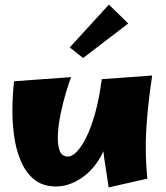

<svg xmlns="http://www.w3.org/2000/svg" viewBox="-20 -792 721 834"><path d="M224 18Q166 18 129 -12Q92 -42 70.5 -92.5Q49 -143 41 -203.5Q33 -264 34 -325.5Q35 -387 41 -439L289 -457Q279 -432 266.5 -390Q254 -348 244 -300.5Q234 -253 231.5 -210Q229 -167 238.5 -139.5Q248 -112 275 -112Q293 -112 313.5 -133Q334 -154 355 -196Q376 -238 393.5 -301Q411 -364 422 -448L459 -276Q459 -224 445.5 -179Q432 -134 409 -97.5Q386 -61 356 -35.5Q326 -10 292 4Q258 18 224 18ZM452 22Q441 -46 433 -102.5Q425 -159 421.5 -212Q418 -265 418 -322Q418 -379 422 -448L641 -464Q622 -338 615.5 -232Q609 -126 620 -16ZM341 -540 283 -586 453 -772 537 -690Z"/></svg>

Font: Marhey Light
Style: Regular
Weight: 300
Designer: Nur Syamsi & Bustanul Arifin
Foundry: Namelatype
Version: Version 1.000